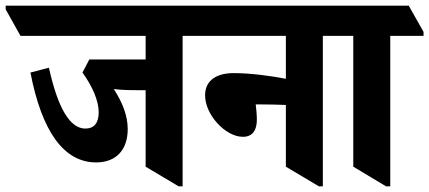

<svg xmlns="http://www.w3.org/2000/svg" viewBox="-84 -646 1509 675"><path d="M254 -75C325 -75 365 -120 365 -192C365 -239 347 -285 316 -333C338 -330 365 -329 396 -329H428V-60L544 9H558V-520H675V-534L623 -626H-64V-613L-12 -520H428V-437H230L206 -391C241 -342 263 -292 263 -251C263 -214 247 -194 216 -194C163 -194 120 -263 88 -408L23 -391C63 -183 141 -75 254 -75Z M770 -165C803 -165 819 -187 819 -225C819 -243 817 -263 815 -279C819 -279 822 -279 826 -279C863 -279 894 -278 921 -277V-60L1037 9H1051V-520H1168V-534L1116 -626H548V-612L600 -520H921V-369C871 -379 795 -389 738 -389C674 -389 637 -361 637 -311C637 -242 709 -165 770 -165Z M1273 9H1288V-520H1405V-534L1353 -626H1040V-613L1092 -520H1158V-60Z"/></svg>

Font: Noto Serif Devanagari Condensed ExtraBold
Style: Regular
Weight: 800
Width: 3
Designer: Universal Thirst, Indian Type Foundry and the Monotype Design Team
Foundry: Monotype Imaging Inc.
Version: Version 2.004